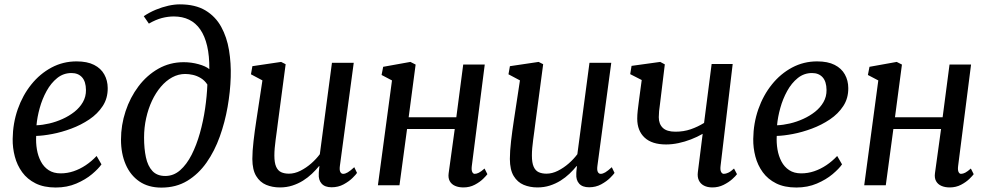

<svg xmlns="http://www.w3.org/2000/svg" viewBox="-20 -851 4539 882"><path d="M446.1 -96Q432.4 -76 402.6 -50.9Q372.9 -25.9 330.5 -7.8Q288.1 10.4 236 10.4Q181.7 10.4 143.5 -8.6Q105.4 -27.6 82 -59.8Q58.5 -92.1 48.1 -131.9Q37.6 -171.7 38.2 -212.9Q39.1 -285.2 61.6 -349.4Q84.2 -413.7 123.9 -463Q163.5 -512.3 216.6 -540.7Q269.6 -569 331.7 -569Q380.7 -569 412.2 -552.9Q443.7 -536.9 459.1 -509Q474.6 -481.2 474.8 -446.7Q475.3 -399.6 451.9 -363.9Q428.5 -328.1 390.3 -302.4Q352.1 -276.8 307.6 -260.2Q263.1 -243.6 220.3 -235.5Q177.5 -227.3 146.2 -226.6Q144.4 -195.2 149.5 -164.7Q154.6 -134.2 167.8 -109.2Q180.9 -84.2 203.4 -69.4Q225.8 -54.6 258.6 -54.6Q289.1 -54.6 318.1 -64.4Q347.2 -74.2 374 -92.1Q400.8 -110 423.8 -134.5ZM308.4 -515.5Q271.4 -515.5 242.8 -492.5Q214.2 -469.5 194.1 -433Q174 -396.5 162.5 -354.9Q150.9 -313.2 147.6 -275.5Q175.3 -276.5 206.5 -283.8Q237.8 -291.1 267.7 -304.7Q297.6 -318.2 322.1 -337.5Q346.5 -356.9 360.9 -382Q375.3 -407.2 374.9 -437.6Q374.5 -476.5 356.8 -496Q339.1 -515.5 308.4 -515.5Z M721.5 10.8Q661.6 10.8 620.2 -17.5Q578.9 -45.8 557.4 -95.6Q535.8 -145.5 535.8 -209.6Q535.8 -276.3 556.8 -339.8Q577.7 -403.3 616.1 -454.3Q654.5 -505.3 707.4 -535.3Q760.3 -565.3 823.9 -565.3Q858.8 -565.3 892.1 -556.1Q925.3 -547 941.6 -533.3Q942.2 -594.7 931.5 -640.1Q920.8 -685.6 899.9 -715.7Q879.1 -745.8 848.5 -760.6Q818 -775.4 778.3 -775.4Q752.1 -775.4 724.1 -768.3Q696.1 -761.1 663.9 -742.5L640.4 -776.6Q666.5 -794.2 695.6 -806.3Q724.7 -818.3 753 -824.7Q781.3 -831 806 -831Q877.4 -831 923.8 -803.1Q970.1 -775.2 996.2 -727.6Q1022.3 -680 1032.1 -620.3Q1041.9 -560.6 1039.9 -496.7Q1037.9 -430.7 1025.6 -360.1Q1013.3 -289.5 989.6 -223.5Q966 -157.4 929 -104.5Q891.9 -51.6 840.6 -20.4Q789.2 10.8 721.5 10.8ZM739.3 -42.6Q777.4 -42.6 807.6 -69.1Q837.7 -95.6 860.3 -140Q882.8 -184.5 898.3 -239.5Q913.7 -294.5 922.2 -352.4Q930.6 -410.3 932.6 -462.6Q920.1 -481.6 902.5 -492.2Q885 -502.8 866.3 -507Q847.6 -511.2 830.9 -511.2Q799.3 -511.2 770.9 -495.7Q742.5 -480.2 719 -452.5Q695.4 -424.8 678.1 -388Q660.9 -351.2 651.4 -308.2Q641.8 -265.1 641.8 -219.2Q641.8 -168.2 650.3 -128.4Q658.8 -88.5 680.1 -65.6Q701.4 -42.6 739.3 -42.6Z M1265.6 10Q1231.3 10 1202.7 -1.9Q1174.1 -13.9 1156.8 -42.4Q1139.5 -70.8 1139.2 -120.7Q1139.2 -138.2 1140.6 -159Q1142 -179.8 1144.7 -202.9Q1147.3 -226 1150.5 -249.4Q1153.6 -272.9 1157.1 -294.8L1185.5 -481.7L1132.8 -509.7L1139.4 -547L1271.4 -566.6L1292.2 -556L1257 -290.8Q1254.5 -269.3 1251.6 -248.8Q1248.7 -228.2 1246.2 -208.8Q1243.6 -189.5 1242 -171.4Q1240.4 -153.3 1240.4 -136.6Q1240.4 -103.3 1248.5 -85.2Q1256.5 -67.1 1271.5 -60.1Q1286.6 -53.2 1307.4 -53.2Q1333.3 -53.2 1359.7 -66.4Q1386.2 -79.7 1409.6 -100.1Q1432.9 -120.6 1449.2 -142.6L1504.9 -562.6H1605L1541.3 -88.6Q1538.8 -69.9 1543.3 -61.1Q1547.8 -52.4 1556.3 -52.4Q1565.9 -52.4 1577.6 -59.3Q1589.3 -66.2 1607.4 -82.9L1620 -56.7Q1615.7 -49.7 1599.6 -33.7Q1583.6 -17.8 1558.7 -4.2Q1533.9 9.3 1503.2 9.3Q1472.3 9.3 1457.4 -7.6Q1442.4 -24.4 1444.4 -52.7Q1444.3 -54.6 1444.5 -58.5Q1444.7 -62.3 1445.2 -67.3Q1445.8 -72.3 1446.3 -77.6Q1446.8 -82.8 1447.3 -87.4L1446 -88.4Q1431.3 -70.3 1412.9 -52.8Q1394.5 -35.3 1371.9 -21.1Q1349.2 -7 1322.8 1.5Q1296.3 10 1265.6 10Z M2147.3 -87.9Q2145.1 -69.5 2149.4 -60.9Q2153.6 -52.4 2160.6 -52.4Q2169.4 -52.4 2179.9 -57.7Q2190.3 -63 2205.9 -76.8L2218.9 -50.9Q2214.6 -44.5 2199.6 -29.7Q2184.5 -14.8 2161.1 -2.4Q2137.7 10 2108.8 10Q2086.8 10 2070.5 2.8Q2054.2 -4.3 2046.1 -18.9Q2038 -33.5 2041 -55.3L2069 -258.4H1849.9L1815.1 0H1716L1780.7 -481.5L1732.9 -506.6L1740.2 -544.1L1865.3 -566.6L1889.3 -554.4L1857.3 -312.4H2076.2L2107.9 -554.5H2206.8Z M2448.6 10Q2414.3 10 2385.7 -1.9Q2357.1 -13.9 2339.8 -42.4Q2322.5 -70.8 2322.2 -120.7Q2322.2 -138.2 2323.6 -159Q2325 -179.8 2327.7 -202.9Q2330.3 -226 2333.5 -249.4Q2336.6 -272.9 2340.1 -294.8L2368.5 -481.7L2315.8 -509.7L2322.4 -547L2454.4 -566.6L2475.2 -556L2440 -290.8Q2437.5 -269.3 2434.6 -248.8Q2431.7 -228.2 2429.2 -208.8Q2426.6 -189.5 2425 -171.4Q2423.4 -153.3 2423.4 -136.6Q2423.4 -103.3 2431.5 -85.2Q2439.5 -67.1 2454.5 -60.1Q2469.6 -53.2 2490.4 -53.2Q2516.3 -53.2 2542.7 -66.4Q2569.2 -79.7 2592.6 -100.1Q2615.9 -120.6 2632.2 -142.6L2687.9 -562.6H2788L2724.3 -88.6Q2721.8 -69.9 2726.3 -61.1Q2730.8 -52.4 2739.3 -52.4Q2748.9 -52.4 2760.6 -59.3Q2772.3 -66.2 2790.4 -82.9L2803 -56.7Q2798.7 -49.7 2782.6 -33.7Q2766.6 -17.8 2741.7 -4.2Q2716.9 9.3 2686.2 9.3Q2655.3 9.3 2640.4 -7.6Q2625.4 -24.4 2627.4 -52.7Q2627.3 -54.6 2627.5 -58.5Q2627.7 -62.3 2628.2 -67.3Q2628.8 -72.3 2629.3 -77.6Q2629.8 -82.8 2630.3 -87.4L2629 -88.4Q2614.3 -70.3 2595.9 -52.8Q2577.5 -35.3 2554.9 -21.1Q2532.2 -7 2505.8 1.5Q2479.3 10 2448.6 10Z M3034 -555.3 3015.4 -402.6Q3013.7 -386.2 3011.5 -370.6Q3009.2 -354.9 3007.7 -340.6Q3006.3 -326.3 3006.3 -312.6Q3006.3 -281.5 3024.7 -263.7Q3043.1 -246 3082.7 -246Q3120.6 -246 3153.1 -257.2Q3185.5 -268.4 3214.3 -286.3L3249.1 -557.1H3345.8L3290 -87.9Q3287.9 -69.9 3292.6 -61.1Q3297.3 -52.4 3305.1 -52.4Q3313.9 -52.4 3325.5 -57.7Q3337.2 -63 3351.9 -76.8L3365.5 -50.9Q3359.7 -42.4 3343.5 -27.9Q3327.3 -13.4 3303.8 -1.7Q3280.2 10 3252.7 10Q3229.8 10 3213.7 1.6Q3197.7 -6.8 3190.4 -22.4Q3183 -38.1 3185.7 -59.8L3207.9 -236.2Q3182.9 -221.8 3154.2 -210.7Q3125.6 -199.6 3096.4 -193.5Q3067.3 -187.4 3039.7 -187.4Q2974.8 -187.4 2941.1 -218.9Q2907.3 -250.5 2907.3 -305.8Q2907.3 -322.7 2909.5 -343Q2911.6 -363.4 2914.6 -384.3Q2917.5 -405.3 2919.8 -423.4L2927.9 -483.4L2875 -510.4L2881.2 -548.4L3012.9 -566.6Z M3848.1 -96Q3834.4 -76 3804.6 -50.9Q3774.9 -25.9 3732.5 -7.8Q3690.1 10.4 3638 10.4Q3583.7 10.4 3545.5 -8.6Q3507.4 -27.6 3484 -59.8Q3460.5 -92.1 3450.1 -131.9Q3439.6 -171.7 3440.2 -212.9Q3441.1 -285.2 3463.6 -349.4Q3486.2 -413.7 3525.9 -463Q3565.5 -512.3 3618.6 -540.7Q3671.6 -569 3733.7 -569Q3782.7 -569 3814.2 -552.9Q3845.7 -536.9 3861.1 -509Q3876.6 -481.2 3876.8 -446.7Q3877.3 -399.6 3853.9 -363.9Q3830.5 -328.1 3792.3 -302.4Q3754.1 -276.8 3709.6 -260.2Q3665.1 -243.6 3622.3 -235.5Q3579.5 -227.3 3548.2 -226.6Q3546.4 -195.2 3551.5 -164.7Q3556.6 -134.2 3569.8 -109.2Q3582.9 -84.2 3605.4 -69.4Q3627.8 -54.6 3660.6 -54.6Q3691.1 -54.6 3720.1 -64.4Q3749.2 -74.2 3776 -92.1Q3802.8 -110 3825.8 -134.5ZM3710.4 -515.5Q3673.4 -515.5 3644.8 -492.5Q3616.2 -469.5 3596.1 -433Q3576 -396.5 3564.5 -354.9Q3552.9 -313.2 3549.6 -275.5Q3577.3 -276.5 3608.5 -283.8Q3639.8 -291.1 3669.7 -304.7Q3699.6 -318.2 3724.1 -337.5Q3748.5 -356.9 3762.9 -382Q3777.3 -407.2 3776.9 -437.6Q3776.5 -476.5 3758.8 -496Q3741.1 -515.5 3710.4 -515.5Z M4381.3 -87.9Q4379.1 -69.5 4383.4 -60.9Q4387.6 -52.4 4394.6 -52.4Q4403.4 -52.4 4413.9 -57.7Q4424.3 -63 4439.9 -76.8L4452.9 -50.9Q4448.6 -44.5 4433.6 -29.7Q4418.5 -14.8 4395.1 -2.4Q4371.7 10 4342.8 10Q4320.8 10 4304.5 2.8Q4288.2 -4.3 4280.1 -18.9Q4272 -33.5 4275 -55.3L4303 -258.4H4083.9L4049.1 0H3950L4014.7 -481.5L3966.9 -506.6L3974.2 -544.1L4099.3 -566.6L4123.3 -554.4L4091.3 -312.4H4310.2L4341.9 -554.5H4440.8Z"/></svg>

Font: Merriweather Light
Style: Italic
Weight: 300
Italic angle: -7.8°
Designer: Eben Sorkin
Foundry: Eben Sorkin
Version: Version 2.101